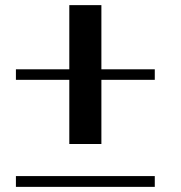

<svg xmlns="http://www.w3.org/2000/svg" viewBox="-20 -728 706 748"><path d="M583 -42V0H42V-42ZM375 -708V-458H583V-417H375V-167H250V-417H42V-458H250V-708Z"/></svg>

Font: okolaks
Style: Bold
Weight: 600
Width: 8
Version: Version 000.6.0